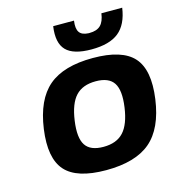

<svg xmlns="http://www.w3.org/2000/svg" viewBox="-106 -791 818 892"><g transform="rotate(-15 303.0 -345.0)"><path d="M156.2 -448.2Q228.5 -509.8 369.6 -509.8Q510.7 -509.8 565.4 -448.2Q620.1 -386.7 601.1 -250Q582 -113.3 509.8 -51.8Q437.5 9.8 296.4 9.8Q155.3 9.8 100.6 -51.8Q45.9 -113.3 64.9 -250Q84 -386.7 156.2 -448.2ZM453.1 -250Q464.4 -330.1 440.9 -366Q417.5 -401.9 354.5 -401.9Q291.5 -401.9 258.1 -366Q224.6 -330.1 213.4 -250Q202.1 -169.9 225.6 -134Q249 -98.1 312 -98.1Q375 -98.1 408.4 -134.3Q441.9 -170.4 453.1 -250ZM562.5 -700.2Q551.3 -621.6 506.8 -585.7Q462.4 -549.8 375.5 -549.8Q288.6 -549.8 253.9 -585.7Q219.2 -621.6 230.5 -700.2H330.6Q325.2 -662.6 337.2 -645Q349.1 -627.4 380.9 -626H385.7Q420.9 -626 439 -643.6Q457 -661.1 462.4 -700.2Z"/></g></svg>

Font: Fivo Sans
Style: Italic
Weight: 700
Designer: Alexander Slobzheninov
Foundry: Alexander Slobzheninov
Version: 1.0